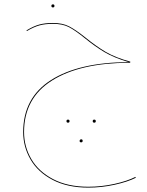

<svg xmlns="http://www.w3.org/2000/svg" viewBox="-20 -516 670 878"><path d="M601 297Q563 316 503.5 329Q444 342 384 342Q288 342 220.5 306.5Q153 271 119.5 213Q86 155 86 88Q86 -69 213.5 -150Q341 -231 568 -232Q501 -252 458 -277.5Q415 -303 367 -342Q324 -377 295 -392Q266 -407 222 -407Q187 -407 161 -400Q135 -393 103 -374L101 -377Q134 -397 160.5 -404Q187 -411 222 -411Q266 -411 296 -395.5Q326 -380 370 -345Q419 -305 463 -279Q507 -253 576 -234L575 -229H571Q345 -228 217.5 -147.5Q90 -67 90 88Q90 154 123 211Q156 268 222.5 303Q289 338 384 338Q444 338 503 325Q562 312 599 293ZM284 38Q284 31 291 31Q298 31 298 38Q298 45 291 45Q284 45 284 38ZM404 38Q404 31 411 31Q418 31 418 38Q418 45 411 45Q404 45 404 38ZM344 128Q344 126 346 123.5Q348 121 351 121Q358 121 358 128Q358 135 351 135Q344 135 344 128ZM215 -489Q215 -496 222 -496Q229 -496 229 -489Q229 -482 222 -482Q215 -482 215 -489Z"/></svg>

Font: FiraGO Four
Style: Regular
Weight: 100
Designer: bBox Type
Foundry: bBox Type GmbH
Version: Version 1.001